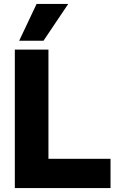

<svg xmlns="http://www.w3.org/2000/svg" viewBox="-20 -951 597 971"><path d="M55 0V-700H225V-148H539V0ZM77 -745 165 -931H325L200 -745Z"/></svg>

Font: Georama ExtraCondensed Thin
Style: Bold
Weight: 700
Version: Version 1.001